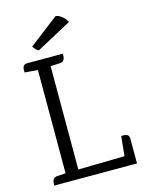

<svg xmlns="http://www.w3.org/2000/svg" viewBox="-130 -964 787 1041"><g transform="rotate(-15 263.5 -443.0)"><path d="M118.5 -649.3 190.6 -648.7V-4.6H118.5ZM505.6 -56.3 487.4 0H41.6Q42.6 -5 42.7 -15.4Q42.8 -25.7 49 -35.2Q55.3 -44.7 72.9 -45.7L118.5 -48.5L190.6 -50.5ZM449 -35 462.1 -165.4Q467.1 -166.4 477.9 -166.2Q488.6 -166 497.5 -160.4Q506.4 -154.8 506.4 -139.1V0H458.1ZM73 -678.7H272.2Q272.2 -673.7 271.6 -663.2Q271 -652.7 265.2 -643.4Q259.5 -634 240.8 -633L191 -630.2L118.7 -628.2L45.4 -634.2Q45.4 -639.2 45.1 -650.1Q44.8 -660.9 50.7 -669.8Q56.7 -678.7 73 -678.7ZM349 -836.5 150.7 -729.6Q139.8 -735.5 133 -743.3Q126.3 -751.2 121.3 -758.8L285.9 -885.5Q299 -884.9 311.2 -877.1Q323.5 -869.4 333.7 -858.4Q344 -847.5 349 -836.5Z"/></g></svg>

Font: Karma Variable Light
Style: Regular
Weight: 300
Designer: Joana Correia
Foundry: Indian Type Foundry
Version: Version 3.000